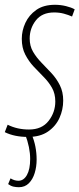

<svg xmlns="http://www.w3.org/2000/svg" viewBox="-34 -562 332 802"><path d="M-14 -10 -2 -41Q38 -21 87 -21Q141 -21 169 -57Q197 -93 197 -138Q197 -171 183 -195.5Q169 -220 148 -241Q127 -262 106.5 -284Q86 -306 71.5 -334Q57 -362 57 -400Q57 -434 72 -466.5Q87 -499 117.5 -520.5Q148 -542 196 -542Q219 -542 241.5 -536.5Q264 -531 278 -523L267 -493Q251 -500 232.5 -505Q214 -510 192 -510Q142 -510 116 -477Q90 -444 90 -401Q90 -370 104 -346Q118 -322 139 -300.5Q160 -279 181 -256.5Q202 -234 216 -206Q230 -178 230 -142Q230 -104 214.5 -69.5Q199 -35 166.5 -12.5Q134 10 83 10Q26 10 -14 -10ZM0 207 10 183Q26 193 43 193Q65 193 78.5 169Q92 145 92 102Q92 54 71 -1H98Q119 48 119 105Q119 134 111 160.5Q103 187 86.5 203.5Q70 220 45 220Q33 220 22 217.5Q11 215 0 207Z"/></svg>

Font: Georama Condensed ExtraLight
Style: Italic
Weight: 200
Width: 3
Italic angle: -9°
Designer: Jean-Baptiste Levee
Foundry: Production Type
Version: Version 1.000